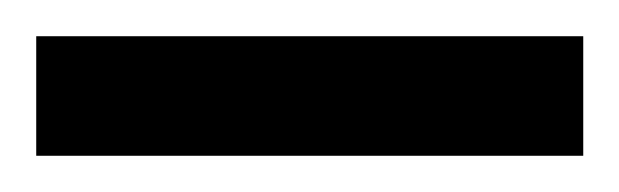

<svg xmlns="http://www.w3.org/2000/svg" viewBox="-20 -709 342 106"><path d="M0 -689H302V-623H0Z"/></svg>

Font: Rosario Light Medium
Style: Regular
Weight: 500
Version: Version 1.101; ttfautohint (v1.8.1.43-b0c9)